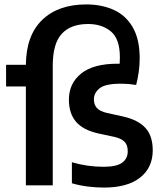

<svg xmlns="http://www.w3.org/2000/svg" viewBox="-20 -838 735 868"><path d="M7.5 -447V-545H97Q98 -677.5 170.5 -747.8Q243 -818 370.5 -818Q440 -818 494.5 -793.2Q549 -768.5 580.2 -714.5Q611.5 -660.5 611.5 -573.5Q611.5 -541.5 606.8 -510Q602 -478.5 595.5 -454Q580 -456.5 563 -458Q546 -459.5 525 -459.5Q456 -459.5 430.2 -438.8Q404.5 -418 404.5 -389.5Q404.5 -364.5 418 -349.8Q431.5 -335 463 -327.5L536 -311.5Q605.5 -295.5 638 -259.2Q670.5 -223 670.5 -158.5Q670.5 -80 613.2 -35Q556 10 450 10Q413.5 10 376.2 5.2Q339 0.5 305 -9.5V-104.5Q375 -84 448 -84Q507 -84 532.2 -102.5Q557.5 -121 557.5 -154Q557.5 -182.5 543.2 -197Q529 -211.5 498 -219L425 -234.5Q355.5 -250 323.5 -287.8Q291.5 -325.5 291.5 -387.5Q291.5 -461 346.8 -505.5Q402 -550 511.5 -550Q516 -550 521 -550Q522 -564 522 -578Q522 -662.5 481.2 -696Q440.5 -729.5 378.5 -729.5Q300 -729.5 259.2 -685.2Q218.5 -641 218.5 -541.5V0H97V-447Z"/></svg>

Font: Encode Sans Semi Condensed SemiBold
Style: Regular
Weight: 600
Width: 4
Designer: Multiple Designers
Foundry: Impallari Type
Version: Version 3.000; ttfautohint (v1.8.3) -l 8 -r 50 -G 200 -x 14 